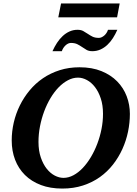

<svg xmlns="http://www.w3.org/2000/svg" viewBox="-20 -1077 792 1113"><path d="M577.1 -417Q577.1 -467.3 564.2 -506.3Q551.3 -545.4 530.5 -572.3Q509.8 -599.1 483.9 -613Q458 -627 432.1 -627Q402.3 -627 373.8 -611.8Q345.2 -596.7 319.8 -570.6Q294.4 -544.4 272.9 -508.5Q251.5 -472.7 236.1 -431.4Q220.7 -390.1 211.9 -345Q203.1 -299.8 203.1 -254.9Q203.1 -203.1 216.6 -164.1Q230 -125 251 -98.6Q272 -72.3 297.6 -59.1Q323.2 -45.9 348.1 -45.9Q377.4 -45.9 406 -61.3Q434.6 -76.7 460 -103.5Q485.4 -130.4 506.8 -166.3Q528.3 -202.1 543.9 -243.4Q559.6 -284.7 568.4 -329.1Q577.1 -373.5 577.1 -417ZM732.9 -417Q732.9 -365.7 722.2 -313.7Q711.4 -261.7 689.7 -213.6Q668 -165.5 635.3 -123.5Q602.5 -81.5 559.1 -50.5Q515.6 -19.5 460.9 -1.7Q406.2 16.1 340.8 16.1Q271 16.1 216.6 -4.6Q162.1 -25.4 124.5 -62.7Q86.9 -100.1 67.4 -151.1Q47.9 -202.1 47.9 -263.2Q47.9 -314.9 59.8 -366.7Q71.8 -418.5 95 -465.6Q118.2 -512.7 151.9 -553.2Q185.5 -593.8 229.2 -623.5Q272.9 -653.3 326.2 -670.2Q379.4 -687 440.9 -687Q513.2 -687 567.9 -664.8Q622.6 -642.6 659.2 -605.2Q695.8 -567.9 714.4 -519Q732.9 -470.2 732.9 -417ZM660.2 -904.3Q648.9 -878.4 634.5 -856Q620.1 -833.5 602.1 -816.7Q584 -799.8 562.3 -790Q540.5 -780.3 515.1 -780.3Q495.1 -780.3 481.9 -787.8Q468.8 -795.4 456.1 -804.2Q443.4 -813 428.5 -820.6Q413.6 -828.1 391.1 -828.1Q383.3 -828.1 375.2 -824.5Q367.2 -820.8 360.1 -814.2Q353 -807.6 347.4 -799.1Q341.8 -790.5 338.4 -780.3H284.2Q295.9 -806.2 310.5 -828.6Q325.2 -851.1 343.3 -867.9Q361.3 -884.8 382.8 -894.5Q404.3 -904.3 429.2 -904.3Q449.2 -904.3 462.6 -897Q476.1 -889.6 488.8 -880.9Q501.5 -872.1 516.1 -864.7Q530.8 -857.4 553.2 -857.4Q561 -857.4 569.1 -861.1Q577.1 -864.7 584.5 -871.1Q591.8 -877.4 597.4 -886Q603 -894.5 606 -904.3ZM658.7 -976.6H317.9L334 -1057.1H673.8Z"/></svg>

Font: Charis SIL APac
Style: Bold Italic
Weight: 700
Italic angle: -11°
Foundry: SIL International
Version: Version 5.000